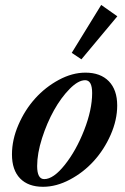

<svg xmlns="http://www.w3.org/2000/svg" viewBox="-20 -735 498 767"><path d="M305.2 -498 266.6 -523.9 384.3 -715.3 448.7 -669.9ZM151.9 11.2Q92.8 11.2 60.3 -22.2Q27.8 -55.7 27.8 -118.2Q27.8 -176.8 53.7 -236.6Q79.6 -296.4 120.6 -341.8Q161.6 -387.2 215.1 -416Q268.6 -444.8 321.3 -444.8Q381.3 -444.8 414.8 -410.4Q448.2 -376 448.2 -313.5Q448.2 -255.9 422.1 -196.5Q396 -137.2 354.7 -91.8Q313.5 -46.4 259.3 -17.6Q205.1 11.2 151.9 11.2ZM156.7 -19.5Q193.4 -19.5 238.8 -76.4Q284.2 -133.3 316.2 -215.1Q348.1 -296.9 348.1 -363.3Q348.1 -414.6 320.3 -414.6Q292.5 -414.6 258.3 -379.9Q224.1 -345.2 195.8 -294.7Q167.5 -244.1 147.9 -182.9Q128.4 -121.6 128.4 -71.8Q128.4 -19.5 156.7 -19.5Z"/></svg>

Font: Elstob SemiBold
Style: Italic
Weight: 600
Italic angle: -20°
Designer: Peter S. Baker
Version: Version 1.015